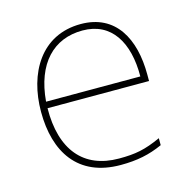

<svg xmlns="http://www.w3.org/2000/svg" viewBox="-86 -623 712 718"><g transform="rotate(-15 270.0 -264.0)"><path d="M287 -538C133 -538 59 -408 59 -259C59 -104 130 10 296 10C360 10 408 0 459 -23V-50C397 -22 360 -15 296 -15C159 -15 84 -105 86 -266H479V-291C479 -430 422 -538 287 -538ZM287 -513C399 -513 453 -423 452 -291H87C99 -436 175 -513 287 -513Z"/></g></svg>

Font: Noto Sans Canadian Aboriginal Thin
Style: Regular
Weight: 100
Designer: Monotype Design Team, Typotheque's Kevin King
Foundry: Monotype Imaging Inc.
Version: Version 2.004